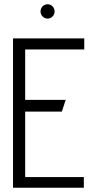

<svg xmlns="http://www.w3.org/2000/svg" viewBox="-20 -880 446 900"><path d="M203 -860Q189 -860 179.5 -850Q170 -840 170 -826Q170 -813 179.5 -803Q189 -793 203 -793Q217 -793 226.5 -803Q236 -813 236 -826Q236 -840 226.5 -850Q217 -860 203 -860ZM41 0H373V-50H98V-357H270L288 -412H98V-648H375V-700H41Z"/></svg>

Font: Advent Pro
Style: Regular
Weight: 400
Designer: VivaRado, Andreas Kalpakidis
Foundry: VivaRado, Andreas Kalpakidis
Version: Version 3.000